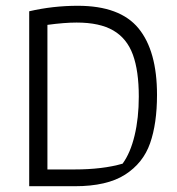

<svg xmlns="http://www.w3.org/2000/svg" viewBox="-20 -644 613 664"><path d="M81 -605Q163 -624 249 -624Q395 -624 459 -546Q523 -468 523 -316Q523 -217 499 -148.5Q475 -80 412.5 -40Q350 0 239 0H81ZM238 -58Q335 -58 404 -78Q431 -115 445.5 -175.5Q460 -236 460 -310Q460 -399 439.5 -455Q419 -511 372 -538.5Q325 -566 245 -566Q203 -566 144 -558V-58Z"/></svg>

Font: Athiti
Style: Regular
Weight: 400
Designer: CadsonDemak Team
Foundry: CadsonDemak
Version: Version 1.033